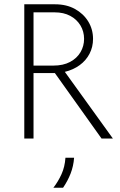

<svg xmlns="http://www.w3.org/2000/svg" viewBox="-20 -645 561 894"><path d="M93.1 0V-625H236.8Q289.6 -625 329.2 -603.1Q368.8 -581.2 391 -544.8Q413.2 -508.3 413.2 -463.9Q413.2 -426.4 396.9 -394.8Q380.6 -363.2 351 -341.7Q321.5 -320.1 281.9 -310.4L505.6 0H452.8L235.4 -304.9H136.1V0ZM136.1 -339.6H228.5Q274.3 -339.6 306.2 -356.6Q338.2 -373.6 354.9 -402.1Q371.5 -430.6 371.5 -463.9Q371.5 -498.6 354.5 -526.7Q337.5 -554.9 306.9 -571.2Q276.4 -587.5 234.7 -587.5H136.1ZM228.5 229.2Q250.7 200.7 266.3 166.3Q281.9 131.9 284.7 89.6H325Q322.2 128.5 308.7 163.2Q295.1 197.9 273.6 229.2Z"/></svg>

Font: Afacad Flux ExtraLight
Style: Regular
Weight: 250
Designer: Kristian Moeller
Foundry: Dicotype
Version: Version 1.100